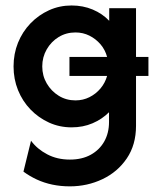

<svg xmlns="http://www.w3.org/2000/svg" viewBox="-20 -446 557 687"><path d="M229.9 220.8Q197.2 220.8 167.4 214.6Q137.5 208.3 111.5 196.2Q85.4 184 63.9 168.1L91 57.6Q113.2 87.5 149 106.2Q184.7 125 229.9 125Q273.6 125 304.9 107.6Q336.1 90.3 353.1 60.1Q370.1 29.9 370.1 -9.7V-44.4Q345.1 -19.4 311.1 -4.9Q277.1 9.7 236.1 9.7Q193.1 9.7 155.6 -7.3Q118.1 -24.3 89.2 -54.2Q60.4 -84 44.4 -123.6Q28.5 -163.2 28.5 -208.3Q28.5 -253.5 44.4 -293.1Q60.4 -332.6 89.2 -362.5Q118.1 -392.4 155.6 -409.4Q193.1 -426.4 236.1 -426.4Q277.1 -426.4 311.8 -411.8Q346.5 -397.2 370.8 -371.5V-416.7H466.7V-242.4H511.1V-174.3H466.7V4.2Q466.7 72.2 433.7 120.8Q400.7 169.4 346.5 195.1Q292.4 220.8 229.9 220.8ZM250 -86.8Q277.1 -86.8 300 -98.3Q322.9 -109.7 339.6 -129.5Q356.2 -149.3 363.2 -174.3H228.5V-242.4H363.2Q356.2 -268.1 339.6 -287.5Q322.9 -306.9 300 -318.4Q277.1 -329.9 250 -329.9Q216.7 -329.9 189.9 -313.5Q163.2 -297.2 147.2 -269.4Q131.2 -241.7 131.2 -208.3Q131.2 -175 147.2 -147.6Q163.2 -120.1 189.9 -103.5Q216.7 -86.8 250 -86.8Z"/></svg>

Font: Afacad Flux SemiBold
Style: Regular
Weight: 600
Designer: Kristian Moeller
Foundry: Dicotype
Version: Version 1.100